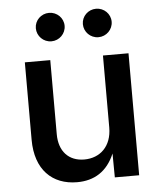

<svg xmlns="http://www.w3.org/2000/svg" viewBox="-54 -803 713 856"><g transform="rotate(-5 302.5 -374.5)"><path d="M256.8 6.8C333.5 6.8 391.6 -28.3 424.8 -106.9L425.8 0H534.7V-545.9H420.4V-223.6C420.4 -139.6 368.2 -91.3 297.4 -91.3C227.5 -91.3 184.6 -137.7 184.6 -214.4V-545.9H70.8V-199.2C70.8 -65.4 145.5 6.8 256.8 6.8ZM407.7 -628.9C443.4 -628.9 472.2 -657.7 472.2 -692.9C472.2 -728 443.4 -756.3 407.7 -756.3C372.1 -756.3 343.3 -728 343.3 -692.9C343.3 -657.7 372.1 -628.9 407.7 -628.9ZM197.3 -628.9C232.9 -628.9 261.7 -657.7 261.7 -692.9C261.7 -728 232.9 -756.3 197.3 -756.3C161.6 -756.3 132.8 -728 132.8 -692.9C132.8 -657.7 161.6 -628.9 197.3 -628.9Z"/></g></svg>

Font: Raveo Medium
Style: Regular
Weight: 500
Designer: Jakub Foglar, Rasmus Andersson (Inter)
Foundry: Jakubfoglar.com
Version: Version 1.100;Glyphs 3.2.3 (3260)